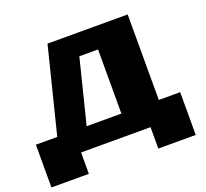

<svg xmlns="http://www.w3.org/2000/svg" viewBox="-128 -778 1130 1055"><g transform="rotate(-20 437.5 -250.0)"><path d="M500 -125V-500H390.6L296.9 -125ZM125 -125 250 -625H718.8V-125H843.8V125H625V0H218.8V125H0V-125Z"/></g></svg>

Font: CraftyPE
Style: Regular
Weight: 400
Designer: Erek Butcher
Foundry: Haunted Coop
Version: Version 0.018;April 4, 2024;FontCreator 15.0.0.2962 64-bit